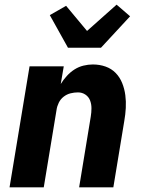

<svg xmlns="http://www.w3.org/2000/svg" viewBox="-20 -805 640 825"><path d="M21 0 107 -520H254L241 -444Q252 -462 267 -478.5Q282 -495 300 -506.5Q318 -518 338.5 -523Q359 -528 379 -528Q408 -528 433.5 -519Q459 -510 477 -491.5Q495 -473 505 -448Q515 -423 518.5 -396Q522 -369 520.5 -341Q519 -313 514 -285L467 0H320L370 -304Q373 -322 373 -340Q373 -358 367 -373.5Q361 -389 347 -398.5Q333 -408 315 -408Q299 -408 283 -404Q267 -400 253.5 -389.5Q240 -379 232.5 -363.5Q225 -348 223 -333L168 0ZM272 -600 194 -740 264 -780 354 -672 481 -785 539 -735 414 -600Z"/></svg>

Font: Iosevka Heavy Extended
Style: Italic
Weight: 900
Width: 7
Italic angle: -9°
Monospace: yes
Designer: Belleve Invis
Foundry: Belleve Invis
Version: Version 32.5.0; ttfautohint (v1.8.4)